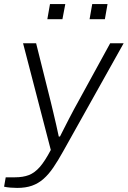

<svg xmlns="http://www.w3.org/2000/svg" viewBox="-51 -738 626 941"><path d="M33 183Q17 183 -0.5 181.5Q-18 180 -31 177L-23 131H22Q62 131 90.5 120Q119 109 144 80.5Q169 52 198 -3L62 -526H126L198 -238Q203 -218 210 -188Q217 -158 224.5 -126Q232 -94 237 -69H243Q252 -86 263 -108.5Q274 -131 287 -155.5Q300 -180 312 -203Q324 -226 334 -243L489 -526H555L259 3Q234 48 211 82Q188 116 162.5 138.5Q137 161 106 172Q75 183 33 183ZM181 -644 194 -718H269L255 -644ZM388 -644 401 -718H476L463 -644Z"/></svg>

Font: Archivo SemiExpanded ExtraLight
Style: Italic
Weight: 250
Width: 6
Italic angle: -10°
Designer: Hector Gatti
Foundry: Omnibus-Type
Version: Version 2.001